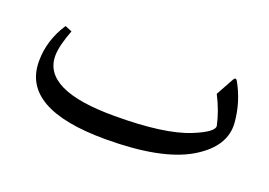

<svg xmlns="http://www.w3.org/2000/svg" viewBox="-56 -393 780 556"><g transform="rotate(20 334.5 -115.0)"><path d="M296.9 31.7Q38.6 31.7 39.1 -115.2Q39.1 -179.7 76.7 -236.8L98.1 -228Q79.1 -179.2 78.1 -147.9Q76.2 -40 298.8 -40.5Q452.6 -40.5 528.8 -71.8Q590.8 -97.2 586.9 -115.7Q577.6 -158.7 555.2 -202.1L585.4 -256.8Q591.3 -267.1 597.2 -256.8Q627 -203.6 632.3 -142.1Q638.7 -68.8 554.2 -18.6Q468.8 31.7 296.9 31.7Z"/></g></svg>

Font: Parastoo Print
Style: Print
Weight: 400
Foundry: Saber Rastikerdar (saber.rastikerdar@gmail.com)
Version: Version 1.0.0-alpha5